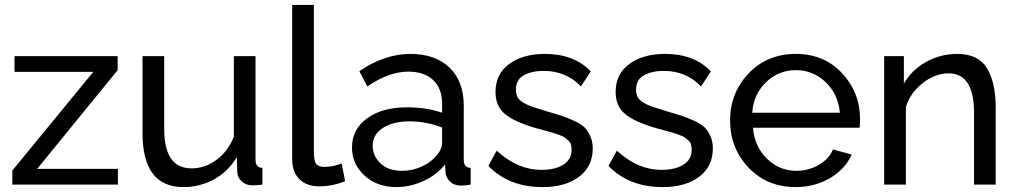

<svg xmlns="http://www.w3.org/2000/svg" viewBox="-20 -750 4131 780"><path d="M30 -57 359 -458H39V-522H458V-465L131 -64H459V0H30Z M559 -209V-522H647V-226Q647 -66 758 -66Q813 -66 860 -101Q907 -136 930 -195V-522H1018V-100Q1018 -69 1046 -68V0Q1026 3 1006 3Q980 3 962.5 -12.5Q945 -28 944 -51L942 -112Q908 -54 850.5 -22Q793 10 725 10Q559 10 559 -209Z M1167 -730H1255V-135Q1255 -95 1265 -83.5Q1275 -72 1296 -72Q1334 -72 1368 -86L1382 -14Q1331 7 1277 7Q1226 7 1196.5 -22Q1167 -51 1167 -103Z M1410 -151Q1410 -225 1471.5 -269.5Q1533 -314 1633 -314Q1713 -314 1776 -292V-330Q1776 -390 1740 -424.5Q1704 -459 1638 -459Q1561 -459 1472 -399L1440 -461Q1543 -531 1648 -531Q1748 -531 1806 -475.5Q1864 -420 1864 -321V-100Q1864 -69 1892 -68V0Q1868 4 1854 4Q1825 4 1808.5 -12Q1792 -28 1790 -49L1788 -82Q1754 -39 1700 -14.5Q1646 10 1590 10Q1512 10 1461 -36.5Q1410 -83 1410 -151ZM1750 -114Q1776 -143 1776 -167V-232Q1712 -257 1644 -257Q1576 -257 1535 -230Q1494 -203 1494 -158Q1494 -117 1525.5 -86.5Q1557 -56 1613 -56Q1653 -56 1690 -72Q1727 -88 1750 -114Z M2184 10Q2047 10 1964 -76L1998 -138Q2082 -60 2180 -60Q2235 -60 2268.5 -81Q2302 -102 2302 -141Q2302 -153 2299.5 -162.5Q2297 -172 2288.5 -179.5Q2280 -187 2274 -191.5Q2268 -196 2251.5 -202Q2235 -208 2226 -210.5Q2217 -213 2194 -219.5Q2171 -226 2159 -229Q2072 -254 2032.5 -286Q1993 -318 1993 -376Q1993 -449 2048.5 -490Q2104 -531 2194 -531Q2312 -531 2380 -460L2340 -399Q2279 -462 2189 -462Q2141 -462 2108.5 -444.5Q2076 -427 2076 -386Q2076 -368 2082.5 -355.5Q2089 -343 2107 -332.5Q2125 -322 2142 -316.5Q2159 -311 2194 -300Q2239 -287 2260.5 -280Q2282 -273 2311.5 -259.5Q2341 -246 2354.5 -232.5Q2368 -219 2378 -197Q2388 -175 2388 -147Q2388 -74 2332.5 -32Q2277 10 2184 10Z M2672 10Q2535 10 2452 -76L2486 -138Q2570 -60 2668 -60Q2723 -60 2756.5 -81Q2790 -102 2790 -141Q2790 -153 2787.5 -162.5Q2785 -172 2776.5 -179.5Q2768 -187 2762 -191.5Q2756 -196 2739.5 -202Q2723 -208 2714 -210.5Q2705 -213 2682 -219.5Q2659 -226 2647 -229Q2560 -254 2520.5 -286Q2481 -318 2481 -376Q2481 -449 2536.5 -490Q2592 -531 2682 -531Q2800 -531 2868 -460L2828 -399Q2767 -462 2677 -462Q2629 -462 2596.5 -444.5Q2564 -427 2564 -386Q2564 -368 2570.5 -355.5Q2577 -343 2595 -332.5Q2613 -322 2630 -316.5Q2647 -311 2682 -300Q2727 -287 2748.5 -280Q2770 -273 2799.5 -259.5Q2829 -246 2842.5 -232.5Q2856 -219 2866 -197Q2876 -175 2876 -147Q2876 -74 2820.5 -32Q2765 10 2672 10Z M3212 10Q3096 10 3021 -69Q2946 -148 2946 -261Q2946 -373 3021.5 -452Q3097 -531 3213 -531Q3328 -531 3401 -452.5Q3474 -374 3474 -265Q3474 -243 3472 -231H3039Q3045 -155 3095.5 -105.5Q3146 -56 3215 -56Q3264 -56 3306 -80Q3348 -104 3364 -143L3440 -122Q3414 -63 3352 -26.5Q3290 10 3212 10ZM3036 -292H3392Q3385 -368 3334 -416.5Q3283 -465 3213 -465Q3143 -465 3092 -416Q3041 -367 3036 -292Z M4025 0H3937V-292Q3937 -452 3834 -452Q3779 -452 3728.5 -412.5Q3678 -373 3660 -315V0H3572V-522H3652V-410Q3683 -465 3741.5 -498Q3800 -531 3869 -531Q3954 -531 3989.5 -473Q4025 -415 4025 -312Z"/></svg>

Font: Raleway-v4020 Medium
Style: Regular
Weight: 500
Designer: Matt McInerney, Pablo Impallari, Rodrigo Fuenzalida
Foundry: Matt McInerney, Pablo Impallari, Rodrigo Fuenzalida
Version: Version 4.020;PS 004.020;hotconv 1.0.88;makeotf.lib2.5.64775